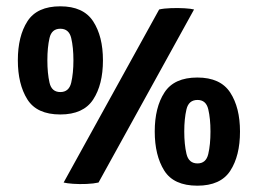

<svg xmlns="http://www.w3.org/2000/svg" viewBox="-20 -578 816 608"><path d="M306 -387Q306 -310 275 -262.8Q244 -215.5 171 -215.5Q96.5 -215.5 66.5 -263.5Q36.5 -311.5 36.5 -387Q36.5 -463.5 67 -510.8Q97.5 -558 171 -558Q244 -558 275 -510.5Q306 -463 306 -387ZM484 -548Q499 -551.5 521.5 -552.2Q544 -553 564.8 -551.8Q585.5 -550.5 594.5 -548L292 0Q277 3.5 254.2 4.5Q231.5 5.5 211 4Q190.5 2.5 181.5 0ZM130 -387Q130 -346 136.8 -316.2Q143.5 -286.5 171 -286.5Q198.5 -286.5 205.5 -316.2Q212.5 -346 212.5 -387Q212.5 -428 205.5 -457.5Q198.5 -487 171 -487Q143.5 -487 136.8 -457.5Q130 -428 130 -387ZM740 -161.5Q740 -84.5 709.2 -37.2Q678.5 10 605 10Q530 10 500 -38Q470 -86 470 -161.5Q470 -238 500.8 -285.2Q531.5 -332.5 605 -332.5Q678 -332.5 709 -285Q740 -237.5 740 -161.5ZM563.5 -161.5Q563.5 -121 570.5 -90.8Q577.5 -60.5 605.5 -60.5Q632.5 -60.5 639.5 -90.2Q646.5 -120 646.5 -161.5Q646.5 -202.5 639.5 -232Q632.5 -261.5 605.5 -261.5Q577.5 -261.5 570.5 -231.8Q563.5 -202 563.5 -161.5Z"/></svg>

Font: Signika Negative SC SemiBold
Style: Regular
Weight: 600
Designer: Anna Giedryś
Foundry: Anna Giedryś
Version: Version 2.000; ttfautohint (v1.8.3) -l 8 -r 50 -G 200 -x 9 -